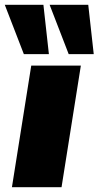

<svg xmlns="http://www.w3.org/2000/svg" viewBox="-42 -785 413 805"><path d="M8 0 89 -510H297L216 0ZM246 -558 166 -765H328L351 -558ZM58 -558 -22 -765H140L163 -558Z"/></svg>

Font: Mulish ExtraBlack
Style: Italic
Weight: 1000
Italic angle: -9°
Designer: Vernon Adams
Foundry: Vernon Adams
Version: Version 3.603; ttfautohint (v1.8.3)